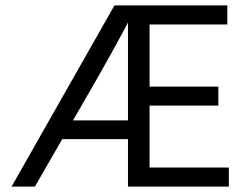

<svg xmlns="http://www.w3.org/2000/svg" viewBox="-20 -694 919 714"><path d="M23 0 405.7 -674H487Q485.3 -667.3 462 -621.9Q438.7 -576.6 392 -492.3Q345.4 -408 273.5 -284.4L109.8 0ZM191.1 -176.7V-246.2H492.7V-176.7ZM473.2 0V-70.9H831V0ZM455.9 0V-674H536.2V0ZM473.2 -301.3V-371.9H791.9V-301.3ZM473.2 -603.1V-674H825.4V-603.1Z"/></svg>

Font: Hind Variable Light
Style: Regular
Weight: 300
Designer: Manushi Parikh, Satya Rajpurohit
Foundry: Indian Type Foundry
Version: Version 3.000